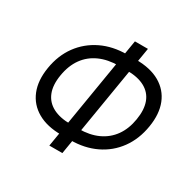

<svg xmlns="http://www.w3.org/2000/svg" viewBox="-174 -947 1173 1167"><g transform="rotate(30 412.0 -363.5)"><path d="M345.2 -52.2Q245.6 -52.2 179 -90.3Q112.3 -128.4 84 -198.2Q55.7 -268.1 71.3 -363.3Q86.9 -459 137.9 -528.8Q189 -598.6 268.3 -637Q347.7 -675.3 447.3 -675.3H510.7Q611.3 -675.3 677.5 -637.2Q743.7 -599.1 771.5 -529.5Q799.3 -460 783.7 -365.2Q768.1 -268.6 717 -198.2Q666 -127.9 586.9 -90.1Q507.8 -52.2 408.7 -52.2ZM362.3 -136.7H418Q495.1 -136.7 553 -163.3Q610.8 -189.9 647 -240.5Q683.1 -291 694.8 -363.3Q707 -436 688.2 -486.8Q669.4 -537.6 620.4 -564.2Q571.3 -590.8 493.7 -590.8H438Q362.3 -590.8 304 -564.7Q245.6 -538.6 209 -487.8Q172.4 -437 160.2 -362.8Q147.9 -289.1 168 -238.8Q188 -188.5 237.3 -162.6Q286.6 -136.7 362.3 -136.7ZM314.9 40.5 448.7 -768.1H540L406.2 40.5Z"/></g></svg>

Font: Inter 18pt
Style: Italic
Weight: 400
Italic angle: -9.3988°
Designer: Rasmus Andersson
Foundry: rsms
Version: Version 4.001;git-66647c0bb